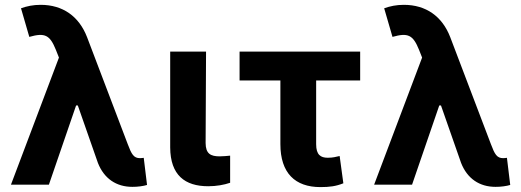

<svg xmlns="http://www.w3.org/2000/svg" viewBox="-20 -757 2136 787"><path d="M522.4 8.9C543 9.2 568.9 5.7 582.7 1.1L569.2 -110.1C565.3 -109.7 559.3 -108.7 554 -108.7C528.1 -108.7 519.2 -124.6 503.6 -166.2L337 -604.4C304 -690.3 237.2 -737.2 146.7 -737.2C116.1 -737.2 90.6 -731.9 66.1 -723L100.1 -605.8C164.1 -623.9 184.3 -613.6 208.8 -553.3L221.6 -521L24.9 0H180.4L291.9 -324.6H299L381.4 -89.1C406.6 -24.9 456.7 8.9 522.4 8.9Z M677.6 -545.5V-152.7C678.3 -39.1 737.9 6.4 833.5 6.4C867.2 6.4 898.4 0.7 923.3 -7.8V-119C911.2 -117.9 894.9 -116.1 880.3 -116.1C843 -116.1 823.2 -127.1 822.8 -170.8L824.6 -545.5Z M1456.3 -545.5H962V-427.2H1129.3V-166.2C1129.3 -47.6 1189.6 9.9 1293.3 9.9C1331.3 9.9 1357.2 6.4 1387.4 -5.7L1372.2 -117.5C1356.5 -114 1345.2 -110.4 1323.2 -110.4C1294.4 -110.4 1275.9 -122.5 1275.9 -165.5V-427.2H1456.3Z M2011 8.9C2031.6 9.2 2057.5 5.7 2071.4 1.1L2057.9 -110.1C2054 -109.7 2047.9 -108.7 2042.6 -108.7C2016.7 -108.7 2007.8 -124.6 1992.2 -166.2L1825.6 -604.4C1792.6 -690.3 1725.9 -737.2 1635.3 -737.2C1604.8 -737.2 1579.2 -731.9 1554.7 -723L1588.8 -605.8C1652.7 -623.9 1672.9 -613.6 1697.4 -553.3L1710.2 -521L1513.5 0H1669L1780.5 -324.6H1787.6L1870 -89.1C1895.2 -24.9 1945.3 8.9 2011 8.9Z"/></svg>

Font: Margiela Sans
Style: Bold
Weight: 700
Designer: Stefan Endress, Andreas Faust
Version: Version 1.100;FEAKit 1.0